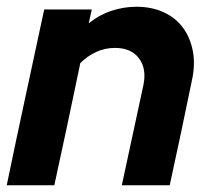

<svg xmlns="http://www.w3.org/2000/svg" viewBox="-21 -549 629 569"><path d="M-1 0Q26 -131 54 -260.5Q82 -390 110 -521H251Q249 -510 246.5 -500.5Q244 -491 242 -480Q273 -505 309.5 -517Q346 -529 383 -529Q429 -529 464.5 -512.5Q500 -496 521.5 -466.5Q543 -437 550.5 -397.5Q558 -358 548 -312Q532 -234 515.5 -156Q499 -78 482 0H340Q356 -75 372 -148.5Q388 -222 404 -297Q414 -345 391 -376Q368 -407 320 -407Q290 -407 264 -395Q238 -383 217 -362Q198 -271 179 -181Q160 -91 140 0Z"/></svg>

Font: Rosa Sans
Style: Bold Italic
Weight: 700
Italic angle: -12°
Designer: Pentagram / MCKL
Foundry: Pentagram / MCKL
Version: Version 1.005;September 16, 2019;FontCreator 11.5.0.2425 64-